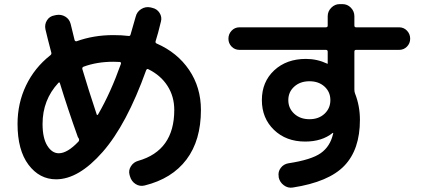

<svg xmlns="http://www.w3.org/2000/svg" viewBox="-20 -837 2040 914"><path d="M257.8 -442.4Q182.6 -361.3 182.6 -247.1Q182.6 -179.7 205.1 -143.6Q227.5 -107.4 259.8 -107.4Q300.8 -107.4 353.5 -163.1Q358.4 -168.9 355.5 -176.8Q352.5 -180.7 350.6 -184.6Q302.7 -318.4 265.6 -439.5Q263.7 -448.2 257.8 -442.4ZM519.5 -543Q441.4 -543 377.9 -519.5Q370.1 -516.6 372.1 -507.8Q400.4 -412.1 440.4 -292Q442.4 -286.1 447.3 -293Q506.8 -395.5 555.7 -533.2Q556.6 -536.1 555.2 -539.1Q553.7 -542 550.8 -542Q541 -543 519.5 -543ZM247.1 16.6Q168 16.6 115.7 -52.7Q63.5 -122.1 63.5 -247.1Q63.5 -345.7 104 -430.2Q144.5 -514.6 218.8 -573.2Q225.6 -578.1 224.6 -585Q205.1 -659.2 196.3 -697.3Q191.4 -720.7 203.6 -740.2Q215.8 -759.8 239.3 -763.7L248 -765.6Q271.5 -769.5 291 -757.8Q310.5 -746.1 316.4 -722.7Q319.3 -709 326.2 -682.6Q333 -656.2 335 -646.5Q336.9 -639.6 344.7 -640.6Q425.8 -669.9 519.5 -669.9Q559.6 -669.9 590.8 -666Q599.6 -664.1 601.6 -672.9Q609.4 -700.2 626 -757.8Q631.8 -781.2 652.3 -793.9Q672.9 -806.6 696.3 -801.8L704.1 -799.8Q727.5 -794.9 739.7 -775.4Q752 -755.9 746.1 -734.4Q732.4 -676.8 720.7 -640.6Q718.8 -632.8 725.6 -629.9Q824.2 -586.9 880.4 -503.9Q936.5 -420.9 936.5 -313.5Q936.5 -168.9 867.7 -77.6Q798.8 13.7 668.9 45.9Q645.5 51.8 625.5 39.1Q605.5 26.4 598.6 2L596.7 -4.9Q590.8 -26.4 603.5 -45.9Q616.2 -65.4 637.7 -71.3Q809.6 -120.1 809.6 -313.5Q809.6 -377.9 777.3 -428.2Q745.1 -478.5 685.5 -507.8Q679.7 -510.7 675.8 -502.9Q583 -244.1 468.8 -113.8Q354.5 16.6 247.1 16.6Z M1524.9 -295.4Q1552.7 -321.3 1552.7 -360.4Q1552.7 -399.4 1524.9 -424.8Q1497.1 -450.2 1453.1 -450.2Q1409.2 -450.2 1380.9 -424.8Q1352.5 -399.4 1352.5 -360.4Q1352.5 -321.3 1380.9 -295.4Q1409.2 -269.5 1453.1 -269.5Q1497.1 -269.5 1524.9 -295.4ZM1120.1 -599.6Q1097.7 -599.6 1082.5 -615.2Q1067.4 -630.9 1067.4 -652.8Q1067.4 -674.8 1082.5 -690.9Q1097.7 -707 1120.1 -707H1531.2Q1540 -707 1540 -714.8V-759.8Q1540 -783.2 1557.1 -800.3Q1574.2 -817.4 1596.7 -817.4H1610.4Q1633.8 -817.4 1650.4 -800.3Q1667 -783.2 1667 -759.8V-715.8Q1667 -707 1674.8 -707H1879.9Q1902.3 -707 1917.5 -690.9Q1932.6 -674.8 1932.6 -652.8Q1932.6 -630.9 1917.5 -615.2Q1902.3 -599.6 1879.9 -599.6H1674.8Q1667 -599.6 1667 -590.8V-410.2Q1667 -400.4 1669.9 -392.6Q1693.4 -333 1693.4 -266.6Q1693.4 -125 1619.1 -47.9Q1544.9 29.3 1374 55.7Q1350.6 59.6 1331.1 44.9Q1311.5 30.3 1306.6 6.8V2.9Q1302.7 -19.5 1316.4 -37.6Q1330.1 -55.7 1352.5 -59.6Q1461.9 -76.2 1506.8 -107.9Q1551.8 -139.6 1565.4 -199.2Q1565.4 -200.2 1565.9 -201.2Q1566.4 -202.1 1566.4 -203.1V-204.1H1563.5Q1512.7 -163.1 1432.6 -163.1Q1341.8 -163.1 1284.2 -218.8Q1226.6 -274.4 1226.6 -360.4Q1226.6 -447.3 1285.2 -502Q1343.8 -556.6 1436.5 -556.6Q1489.3 -556.6 1537.1 -534.2Q1538.1 -534.2 1538.1 -533.7Q1538.1 -533.2 1539.1 -533.2Q1540 -533.2 1540 -534.2V-590.8Q1540 -599.6 1531.2 -599.6Z"/></svg>

Font: Rounded Mgen+ 1m bold
Style: Bold
Weight: 700
Designer: [Source Han Sans]
Ryoko NISHIZUKA  (kana & ideographs); Paul D. Hunt (Latin, Greek & Cyrillic); Wenlong ZHANG  (bopomofo
Version: Version 1.059.20150602